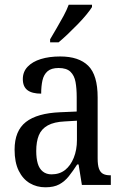

<svg xmlns="http://www.w3.org/2000/svg" viewBox="-20 -786 527 816"><path d="M173 10Q136 10 106.5 -7.5Q77 -25 59.5 -60.5Q42 -96 42 -150Q42 -230 90 -267.5Q138 -305 236 -309L306 -312V-373Q306 -410 301 -437.5Q296 -465 279.5 -481Q263 -497 229 -497Q198 -497 182 -483Q166 -469 160.5 -444.5Q155 -420 155 -388Q116 -388 96.5 -403Q77 -418 77 -450Q77 -481 97.5 -502.5Q118 -524 153.5 -535Q189 -546 236 -546Q315 -546 355 -506.5Q395 -467 395 -372V-113Q395 -85 400.5 -69.5Q406 -54 417.5 -47.5Q429 -41 448 -41H451V0H328L314 -87H308Q290 -59 272.5 -37Q255 -15 232 -2.5Q209 10 173 10ZM199 -45Q233 -45 256.5 -63.5Q280 -82 293.5 -115.5Q307 -149 307 -191V-273L256 -270Q210 -268 183 -253Q156 -238 145 -211Q134 -184 134 -144Q134 -113 140.5 -91Q147 -69 162 -57Q177 -45 199 -45ZM193 -619Q207 -643 222 -668.5Q237 -694 250.5 -719Q264 -744 272 -766H371V-756Q363 -743 347 -723.5Q331 -704 310.5 -683Q290 -662 268.5 -641.5Q247 -621 229 -606H193Z"/></svg>

Font: Noto Serif Khmer Condensed
Style: Regular
Weight: 400
Width: 3
Designer: Danh Hong and the Monotype Design Team
Foundry: Monotype Imaging Inc.
Version: Version 2.004